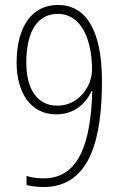

<svg xmlns="http://www.w3.org/2000/svg" viewBox="-20 -744 493 774"><path d="M155 10C349 10 391 -196 391 -418C391 -629 322 -724 214 -724C110 -724 47 -639 47 -491C47 -369 105 -283 206 -283C276 -283 323 -321 349 -377H352C346 -175 302 -25 156 -25C131 -25 106 -28 87 -35V2C104 7 136 10 155 10ZM211 -318C129 -318 86 -387 86 -491C86 -625 136 -688 213 -688C309 -688 351 -583 351 -462C351 -400 300 -318 211 -318Z"/></svg>

Font: Noto Sans Gurmukhi UI Condensed ExtraLight
Style: Regular
Weight: 200
Width: 3
Designer: Jelle Bosma - Monotype Design Team
Foundry: Monotype Imaging Inc.
Version: Version 2.004